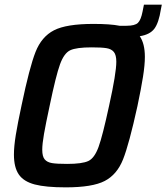

<svg xmlns="http://www.w3.org/2000/svg" viewBox="-20 -799 717 827"><path d="M677 -779 673 -759Q664 -701 645 -675.5Q626 -650 582 -643Q604 -611 604 -554Q604 -519 596 -468.5Q588 -418 572 -342Q536 -178 510 -112.5Q484 -47 431 -19.5Q378 8 263 8Q177 8 129.5 -4.5Q82 -17 61 -47.5Q40 -78 40 -133Q40 -168 48 -217.5Q56 -267 73 -346Q107 -509 133 -575Q159 -641 212.5 -668.5Q266 -696 382 -696Q455 -696 495 -688H525Q561 -688 574 -700.5Q587 -713 594 -749L600 -779ZM481 -533Q481 -562 470.5 -575Q460 -588 439 -591.5Q418 -595 375 -595Q309 -595 282.5 -582.5Q256 -570 238.5 -522Q221 -474 194 -344Q177 -265 169.5 -222Q162 -179 162 -154Q162 -125 172.5 -112.5Q183 -100 204 -96.5Q225 -93 269 -93Q334 -93 360.5 -105.5Q387 -118 404.5 -166Q422 -214 450 -344Q481 -484 481 -533Z"/></svg>

Font: Saira Semi Condensed Medium
Style: Italic
Weight: 500
Width: 4
Italic angle: -12°
Designer: Hector Gatti with collaboration of the Omnibus-Type team
Foundry: Omnibus-Type
Version: Version 1.001; ttfautohint (v1.8)